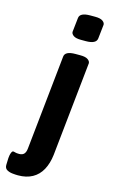

<svg xmlns="http://www.w3.org/2000/svg" viewBox="-213 -807 632 1071"><g transform="rotate(15 103.5 -271.0)"><path d="M172 -525Q202 -525 215.5 -515.5Q229 -506 229 -494L172 50Q166 101 146 137.5Q126 174 91.5 193Q57 212 9 212Q-6 212 -24 210Q-42 208 -55.5 200Q-69 192 -69 173Q-69 126 -63.5 108Q-58 90 -51 90Q-47 90 -39 92.5Q-31 95 -16 95Q3 95 12.5 84.5Q22 74 24 52L81 -493Q84 -525 144 -525ZM196 -754Q226 -754 239.5 -744.5Q253 -735 253 -723L244 -641Q242 -625 226 -617Q210 -609 181 -609H153Q123 -609 109.5 -618.5Q96 -628 96 -640L105 -722Q108 -754 168 -754Z"/></g></svg>

Font: Asap VF Beta
Style: Italic
Weight: 400
Italic angle: -6°
Designer: Pablo Cosgaya
Foundry: Pablo Cosgaya
Version: Version 1.007